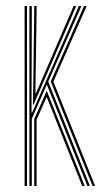

<svg xmlns="http://www.w3.org/2000/svg" viewBox="-20 -620 367 640"><path d="M78 0V-600H86V-565L85 -244.2H87L229 -567.8L242.8 -600H251.5L140.8 -348.2L279.8 0H271.2L136 -338L86 -224.2V0ZM62 0V-600H70V0ZM94 0V-222.8L135.8 -317.5L262.5 0H254L135.5 -296.8L102 -221V0ZM288.5 0 149.2 -348.2 260.2 -600H269L158 -348L297 0ZM90 -271.2 94 -573V-600H102V-581L98 -309.2H100L217.8 -582.2L225.2 -600H234L223.8 -575.8L92 -271.2Z"/></svg>

Font: Big Shoulders Inline Text Thin
Style: Regular
Weight: 100
Designer: Patric King
Foundry: XO Type Co
Version: Version 2.002